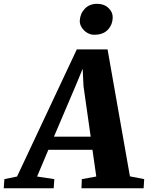

<svg xmlns="http://www.w3.org/2000/svg" viewBox="-99 -1010 794 1030"><path d="M-79 0 -75.5 -49 -7.5 -63 313 -745H478L598 -64L674.5 -49L671.5 0H338L340 -49L417.5 -63L397 -206.5H160.5L100 -63L192.5 -49L189 0ZM190.5 -277H387.5L349 -547.5L344.5 -641L308.5 -554ZM406 -823.5Q386 -823.5 368 -834.5Q350 -845.5 339 -863.2Q328 -881 329 -900Q331.5 -938 356.5 -963.8Q381.5 -989.5 422.5 -989.5Q459.5 -989.5 483 -967Q506.5 -944.5 505.5 -916Q505 -878 479.8 -850.8Q454.5 -823.5 406 -823.5Z"/></svg>

Font: Merriweather 28pt Black
Style: Italic
Weight: 900
Italic angle: -7.8°
Version: Version 2.101